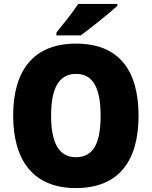

<svg xmlns="http://www.w3.org/2000/svg" viewBox="-20 -1040 772 977"><path d="M577 -1010V-1020H378C349 -975 301 -917 267 -874V-860H391C444 -899 537 -973 577 -1010ZM685 -451C685 -680 587 -818 367 -818C149 -818 47 -680 47 -452C47 -223 150 -83 366 -83C586 -83 685 -223 685 -451ZM240 -451C240 -587 277 -664 367 -664C456 -664 492 -588 492 -451C492 -314 457 -240 366 -240C278 -240 240 -316 240 -451Z"/></svg>

Font: Noto Sans Kannada UI SemiCondensed Black
Style: Regular
Weight: 900
Width: 4
Designer: Jelle Bosma - Monotype Design Team
Foundry: Monotype Imaging Inc.
Version: Version 2.005